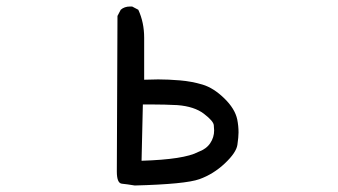

<svg xmlns="http://www.w3.org/2000/svg" viewBox="-20 -562 1040 590"><path d="M394 8Q370 4 354.5 2.5Q339 1 339 -35L341 -513L351 -532Q362 -542 380 -542H386L405 -532Q423 -493 423 -446V-317L466 -318Q497 -318 533 -315Q569 -312 602.5 -302Q636 -292 669 -260Q702 -228 709 -195Q713 -175 713 -155Q713 -141 709.5 -117Q706 -93 671 -60Q636 -27 593 -11.5Q550 4 394 8ZM415 -68Q546 -72 589 -95Q614 -104 626 -122Q638 -140 638 -161Q638 -164 637 -177Q636 -190 606.5 -212.5Q577 -235 525 -239Q486 -241 446 -241H419Z"/></svg>

Font: Xiaolai SC
Style: Regular
Weight: 400
Designer: Nozomi Seto 瀬戸のぞみ
Version: Version 3.11;December 4, 2020;FontCreator 13.0.0.2613 64-bit